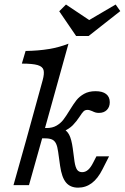

<svg xmlns="http://www.w3.org/2000/svg" viewBox="-20 -839 565 870"><path d="M79 -550.8 96 -608.1Q154 -608.9 202 -616.9Q250 -625 290.3 -641.1L169.4 -206.5H99.2L173.4 -475.8Q181.5 -505.6 177.4 -521.4Q173.4 -537.1 150.8 -544Q128.2 -550.8 79 -550.8ZM99.2 -206.5H169.4L111.3 0H41.1ZM252.4 -87.1 243.5 -150.8Q240.3 -175 233.9 -188.3Q227.4 -201.6 215.7 -206.9Q204 -212.1 183.9 -212.1H153.2L165.3 -258.9H191.1Q217.7 -258.9 236.3 -269.8Q254.8 -280.6 266.9 -296.4Q279 -312.1 295.2 -338.7Q312.9 -367.7 326.2 -384.7Q339.5 -401.6 360.9 -413.7Q382.3 -425.8 412.9 -425.8Q444.4 -425.8 460.9 -412.9Q477.4 -400 477.4 -375.8Q477.4 -354 464.1 -340.7Q450.8 -327.4 428.2 -327.4Q419.4 -327.4 412.5 -329.4Q405.6 -331.5 397.6 -335.5Q391.9 -337.9 386.7 -339.5Q381.5 -341.1 376.6 -341.1Q365.3 -341.1 358.5 -334.3Q351.6 -327.4 341.9 -312.1Q326.6 -288.7 310.1 -271.8Q293.5 -254.8 262.9 -241.1V-256.5Q283.1 -248.4 293.5 -228.2Q304 -208.1 309.7 -166.9L317.7 -106.5Q321.8 -80.6 329.4 -69.8Q337.1 -58.9 352.4 -58.9Q366.9 -58.9 379 -69.4Q391.1 -79.8 402.4 -102.4L416.9 -130.6H474.2L444.4 -71.8Q423.4 -29.8 396 -9.3Q368.5 11.3 333.9 11.3Q298.4 11.3 279 -12.1Q259.7 -35.5 252.4 -87.1ZM525 -788.7 381.5 -675.8H325L248.4 -787.9L279 -818.5L408.9 -731.5L341.9 -723.4L504 -818.5Z"/></svg>

Font: Playfair Micro SmCond SmLight
Style: Italic
Weight: 360
Width: 4
Italic angle: -15.6°
Designer: Claus Eggers Sørensen
Foundry: Claus Eggers Sørensen
Version: Version 2.203;Glyphs 3.3 (3326)